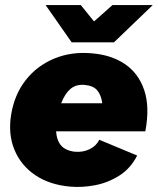

<svg xmlns="http://www.w3.org/2000/svg" viewBox="-20 -720 619 753"><path d="M256 12Q175 5 118.5 -33Q62 -71 36.5 -133Q11 -195 24 -272Q37 -350 81 -406Q125 -462 192 -490Q259 -518 339 -511Q416 -505 469.5 -469Q523 -433 545.5 -367Q568 -301 550 -205H200Q202 -177 212 -160Q222 -143 238 -135Q254 -127 273 -125Q306 -122 332.5 -135.5Q359 -149 369 -172L518 -110Q492 -59 447.5 -31Q403 -3 352.5 6.5Q302 16 256 12ZM220 -315H381Q377 -347 361.5 -365.5Q346 -384 312 -387Q278 -390 256 -371Q234 -352 220 -315ZM262 -554V-559L421 -700H579L427 -554ZM261 -554 159 -700H297L411 -559V-554Z"/></svg>

Font: Figtree Black
Style: Italic
Weight: 900
Italic angle: -9.5°
Foundry: Erik Kennedy
Version: Version 2.001;gftools[0.9.30]